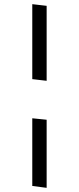

<svg xmlns="http://www.w3.org/2000/svg" viewBox="-20 -780 380 922"><path d="M135 -400V-760L204 -752V-392ZM135 113V-212L204 -205V122Z"/></svg>

Font: Andada Pro Medium
Style: Regular
Weight: 500
Designer: Carolina Giovagnoli
Foundry: Huerta Tipografica
Version: Version 3.005; ttfautohint (v1.8.4)